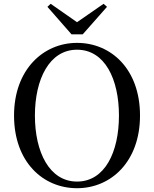

<svg xmlns="http://www.w3.org/2000/svg" viewBox="-20 -975 812 1012"><path d="M386 17C566 17 718 -124 718 -366C718 -610 566 -749 386 -749C207 -749 54 -607 54 -366C54 -121 207 17 386 17ZM386 -18C240 -18 164 -174 164 -366C164 -557 240 -713 386 -713C533 -713 607 -557 607 -366C607 -174 533 -18 386 -18ZM247 -955 230 -939 357 -794H416L544 -939L526 -955L386 -858Z"/></svg>

Font: Noto Serif JP Medium
Style: Regular
Weight: 500
Designer: Ryoko NISHIZUKA 西塚涼子 (kana & ideographs); Frank Grießhammer (Latin, Greek & Cyrillic); Wenlong ZHANG 张文龙 (bopomofo); San
Foundry: Adobe
Version: Version 2.001;hotconv 1.1.0;makeotfexe 2.6.0